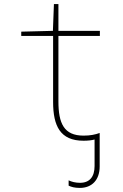

<svg xmlns="http://www.w3.org/2000/svg" viewBox="-20 -679 603 940"><path d="M389 10C411 10 428 8 443 4V134C443 186 419 216 372 216C349 216 331 211 316 204V230C329 236 344 241 371 241C430 241 468 202 468 136V-28C446 -20 422 -15 389 -15C293 -15 266 -75 266 -183V-503H469V-528H266V-659H244L239 -528L84 -524V-503H240V-180C240 -62 275 10 389 10Z"/></svg>

Font: Noto Sans Mono SemiCondensed Thin
Style: Regular
Weight: 100
Width: 4
Designer: Monotype Design Team
Foundry: Monotype Imaging Inc.
Version: Version 2.014